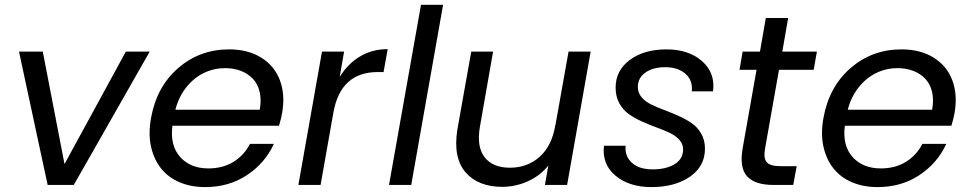

<svg xmlns="http://www.w3.org/2000/svg" viewBox="-20 -760 3983 789"><path d="M58.1 -547.9H155.8L245.1 -85.9L497.1 -547.9H595.2L283.2 0H175.8Z M904.8 -480Q859.4 -480 818.4 -460.4Q777.3 -440.9 745.8 -401.6Q714.4 -362.3 700.7 -309.1H1047.4Q1054.7 -350.1 1046.9 -382.8Q1039.1 -415.5 1019 -436.5Q999 -457.5 969.7 -468.8Q940.4 -480 904.8 -480ZM1105.5 -168.9Q1069.3 -89.8 995.1 -40.5Q920.9 8.8 822.8 8.8Q764.6 8.8 718 -11Q671.4 -30.8 641.8 -67.9Q612.3 -105 600.6 -157.5Q588.9 -210 600.6 -274.9Q623.5 -403.3 712.2 -480.2Q800.8 -557.1 921.4 -557.1Q999.5 -557.1 1054 -522.9Q1108.4 -488.8 1130.4 -429.7Q1152.3 -370.6 1139.6 -296.9Q1136.2 -275.4 1126.5 -243.2H688.5Q678.2 -161.6 720.5 -114.7Q762.7 -67.9 836.4 -67.9Q896 -67.9 939.9 -95.2Q983.9 -122.6 1007.3 -168.9Z M1350.1 -297.9 1297.4 0H1206.1L1303.2 -547.9H1394L1376 -443.8Q1409.2 -498 1459.5 -528.1Q1509.8 -558.1 1573.2 -558.1L1556.2 -463.9H1532.2Q1379.9 -463.9 1350.1 -297.9Z M1578.6 0 1710 -740.2H1800.8L1669.9 0Z M2407.2 -547.9 2310.5 0H2219.2L2233.4 -80.1Q2200.2 -38.1 2149.4 -15.1Q2098.6 7.8 2043.5 7.8Q1995.6 7.8 1957.8 -6.8Q1919.9 -21.5 1894 -50.8Q1868.2 -80.1 1859.1 -124Q1850.1 -168 1859.4 -227.1L1916.5 -547.9H2006.3L1952.1 -238.8Q1938 -157.2 1971.4 -114Q2004.9 -70.8 2075.2 -70.8Q2147.5 -70.8 2198 -116Q2248.5 -161.1 2262.2 -247.1V-244.1L2316.4 -547.9Z M2877 -148.9Q2877 -76.7 2815.2 -33.9Q2753.4 8.8 2657.2 8.8Q2565.4 8.8 2509.3 -38.1Q2453.1 -85 2461.9 -161.1H2550.8Q2546.9 -118.2 2576.7 -91.1Q2606.4 -64 2662.1 -64Q2717.8 -64 2752.4 -85.4Q2787.1 -106.9 2787.1 -146Q2787.1 -168.5 2771.7 -185.5Q2756.3 -202.6 2731.9 -214.1Q2707.5 -225.6 2678 -236.3Q2648.4 -247.1 2618.9 -260.3Q2589.4 -273.4 2564.9 -290.5Q2540.5 -307.6 2525.1 -335.4Q2509.8 -363.3 2509.8 -399.9Q2509.8 -470.2 2568.1 -513.7Q2626.5 -557.1 2718.8 -557.1Q2809.6 -557.1 2864.7 -509Q2919.9 -460.9 2910.2 -384.8H2822.8Q2827.6 -429.2 2797.1 -456.5Q2766.6 -483.9 2712.9 -483.9Q2663.6 -483.9 2632.3 -461.9Q2601.1 -439.9 2601.1 -402.8Q2601.1 -378.9 2616.2 -360.8Q2631.3 -342.8 2655.8 -330.8Q2680.2 -318.8 2709.5 -307.9Q2738.8 -296.9 2768.3 -283.7Q2797.9 -270.5 2822.3 -253.9Q2846.7 -237.3 2861.8 -210.4Q2877 -183.6 2877 -148.9Z M3031.7 -149.9 3088.9 -473.1H3019L3031.7 -547.9H3103L3127 -686H3218.8L3194.8 -547.9H3336.9L3323.7 -473.1H3181.2L3124 -149.9Q3116.7 -109.4 3130.9 -93.3Q3145 -77.1 3187 -77.1H3253.9L3239.7 0H3158.2Q3082.5 0 3050.3 -35.2Q3018.1 -70.3 3031.7 -149.9Z M3668 -480Q3622.6 -480 3581.5 -460.4Q3540.5 -440.9 3509 -401.6Q3477.5 -362.3 3463.9 -309.1H3810.5Q3817.9 -350.1 3810.1 -382.8Q3802.2 -415.5 3782.2 -436.5Q3762.2 -457.5 3732.9 -468.8Q3703.6 -480 3668 -480ZM3868.7 -168.9Q3832.5 -89.8 3758.3 -40.5Q3684.1 8.8 3585.9 8.8Q3527.8 8.8 3481.2 -11Q3434.6 -30.8 3405 -67.9Q3375.5 -105 3363.8 -157.5Q3352.1 -210 3363.8 -274.9Q3386.7 -403.3 3475.3 -480.2Q3564 -557.1 3684.6 -557.1Q3762.7 -557.1 3817.1 -522.9Q3871.6 -488.8 3893.6 -429.7Q3915.5 -370.6 3902.8 -296.9Q3899.4 -275.4 3889.6 -243.2H3451.7Q3441.4 -161.6 3483.6 -114.7Q3525.9 -67.9 3599.6 -67.9Q3659.2 -67.9 3703.1 -95.2Q3747.1 -122.6 3770.5 -168.9Z"/></svg>

Font: Poppins
Style: Italic
Weight: 400
Italic angle: -10°
Designer: Ninad Kale (Devanagari), Jonny Pinhorn (Latin)
Foundry: Indian Type Foundry
Version: Version 3.200;PS 1.000;hotconv 16.6.54;makeotf.lib2.5.65590